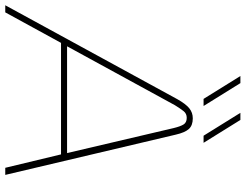

<svg xmlns="http://www.w3.org/2000/svg" viewBox="-157 -812 934 730"><g transform="rotate(90 310.0 -447.0)"><path d="M-35 0 322 -654Q340 -686 356.5 -699.5Q373 -713 395 -713Q422 -713 435.5 -698Q449 -683 457 -648L610 0H583L532 -212H108L-8 0ZM121 -235H527L432 -640Q426 -665 418.5 -677.5Q411 -690 393 -690Q377 -690 367.5 -678Q358 -666 345 -645ZM461 -754 374 -894H401L488 -754ZM321 -754 234 -894H261L348 -754Z"/></g></svg>

Font: MuseoModerno Thin Thin
Style: Italic
Weight: 250
Italic angle: -9°
Version: Version 1.003